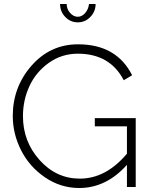

<svg xmlns="http://www.w3.org/2000/svg" viewBox="-20 -937 757 962"><path d="M370 -825Q333 -825 307 -852Q281 -879 281 -917H314Q314 -892 331 -872.5Q348 -853 370 -853Q390 -853 406.5 -871.5Q423 -890 426 -917H459Q459 -879 432.5 -852Q406 -825 370 -825ZM455 -345H660V0H616V-111Q512 5 377 5Q284 5 206 -48Q128 -101 86 -183.5Q44 -266 44 -356Q44 -501 138 -608Q232 -715 371 -715Q564 -715 642 -560L600 -535Q531 -668 370 -668Q289 -668 224.5 -622Q160 -576 127.5 -505.5Q95 -435 95 -355Q95 -228 178.5 -135Q262 -42 380 -42Q511 -42 616 -167V-304H455Z"/></svg>

Font: Raleway-v4020 Light
Style: Regular
Weight: 300
Designer: Matt McInerney, Pablo Impallari, Rodrigo Fuenzalida
Foundry: Matt McInerney, Pablo Impallari, Rodrigo Fuenzalida
Version: Version 4.020;PS 004.020;hotconv 1.0.88;makeotf.lib2.5.64775